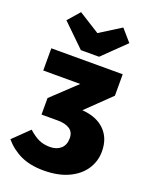

<svg xmlns="http://www.w3.org/2000/svg" viewBox="-177 -1058 919 1170"><g transform="rotate(20 282.5 -472.5)"><path d="M550 -210Q550 -146 515 -93.5Q480 -41 413.5 -10.5Q347 20 254 20Q168 20 106.5 -8.5Q45 -37 0 -90L102 -189Q139 -156 170 -142Q201 -128 242 -128Q285 -128 311.5 -151.5Q338 -175 338 -219Q338 -259 309.5 -277.5Q281 -296 233 -296H127V-403L285 -552H45V-696H508V-557L352 -406Q446 -399 498 -347.5Q550 -296 550 -210ZM481 -888 336 -747H218L73 -888L140 -965L277 -879L414 -965Z"/></g></svg>

Font: FiraGO Heavy
Style: Regular
Weight: 900
Designer: bBox Type
Foundry: bBox Type GmbH
Version: Version 1.001